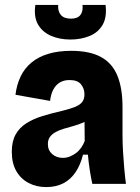

<svg xmlns="http://www.w3.org/2000/svg" viewBox="-20 -749 570 782"><path d="M168 13Q129 13 97 -3.5Q65 -20 46.5 -52Q28 -84 28 -131Q28 -173 43.5 -201Q59 -229 87.5 -247Q116 -265 153.5 -276.5Q191 -288 235 -298Q263 -305 283 -312.5Q303 -320 313.5 -332Q324 -344 324 -365Q324 -388 310 -405.5Q296 -423 263 -423Q240 -423 223.5 -413Q207 -403 197 -384Q187 -365 184 -338L43 -363Q48 -404 64 -437.5Q80 -471 108.5 -494.5Q137 -518 177.5 -530Q218 -542 270 -542Q345 -542 391 -517Q437 -492 458 -441Q479 -390 479 -313V-198Q479 -167 481 -132.5Q483 -98 486 -64Q489 -30 493 0H356Q350 -28 345.5 -57Q341 -86 338 -119H318Q308 -78 288 -48Q268 -18 238 -2.5Q208 13 168 13ZM236 -106Q251 -106 264.5 -111.5Q278 -117 290 -126Q302 -135 311 -148Q320 -161 325 -175L324 -276L352 -268Q336 -257 317 -249Q298 -241 278 -235.5Q258 -230 239.5 -224.5Q221 -219 206.5 -211Q192 -203 183.5 -191.5Q175 -180 175 -162Q175 -137 192.5 -121.5Q210 -106 236 -106ZM124 -729H217Q215 -703 228 -688Q241 -673 269 -673Q296 -673 307.5 -688Q319 -703 316 -729H410Q416 -678 397.5 -647Q379 -616 344 -602Q309 -588 267 -588Q222 -588 187 -603.5Q152 -619 134.5 -650Q117 -681 124 -729Z"/></svg>

Font: Bricolage Grotesque SemiCondensed ExtraBold
Style: Regular
Weight: 800
Width: 4
Designer: Mathieu Triay
Foundry: Atelier Triay
Version: Version 1.001;gftools[0.9.33.dev8+g029e19f]